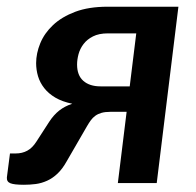

<svg xmlns="http://www.w3.org/2000/svg" viewBox="-38 -532 570 558"><path d="M358 -435H275.5Q249.5 -435 232.2 -426.2Q215 -417.5 204.8 -404Q194.5 -390.5 190.2 -374.5Q186 -358.5 186 -344.5Q186 -313 204.2 -297Q222.5 -281 254 -281H339ZM480.5 -512.5 417.5 0H304.5L330 -207H282.5Q267.5 -207 257 -204Q246.5 -201 239 -195.5Q231.5 -190 226 -182.5Q220.5 -175 215 -165.5L156 -63.5Q143.5 -41 129.2 -27.5Q115 -14 99 -6.8Q83 0.5 66 2.8Q49 5 31.5 5Q3 5 -8 0.5Q-19 -4 -18 -16.5L-9 -86H7.5Q26.5 -86 41.2 -94Q56 -102 67.5 -120L105 -178Q118 -198 134.2 -210.8Q150.5 -223.5 172 -230.5Q143 -236.5 123 -248.2Q103 -260 90.5 -276Q78 -292 72.5 -310.5Q67 -329 67 -348.5Q67 -377 79 -406.2Q91 -435.5 116.2 -459.2Q141.5 -483 180.8 -497.8Q220 -512.5 275 -512.5Z"/></svg>

Font: Lato 2
Style: Bold Italic
Weight: 700
Italic angle: -7°
Designer: Lukasz Dziedzic with Adam Twardoch and Botio Nikoltchev
Foundry: tyPoland Lukasz Dziedzic
Version: Version 2.015; 2015-08-06; http://www.latofonts.com/